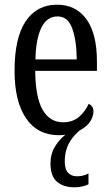

<svg xmlns="http://www.w3.org/2000/svg" viewBox="-20 -566 471 818"><path d="M298 232Q250 232 222.5 208Q195 184 195 130Q195 90 214.5 58Q234 26 259 8Q252 9 245.5 9.5Q239 10 231 10Q140 10 91 -62Q42 -134 42 -264Q42 -405 89.5 -475.5Q137 -546 223 -546Q303 -546 348 -484.5Q393 -423 393 -304V-264H130Q131 -152 161.5 -98.5Q192 -45 249 -45Q290 -45 317 -68.5Q344 -92 358 -124Q366 -120 372 -112.5Q378 -105 378 -91Q378 -78 372 -63Q366 -48 353 -34.5Q340 -21 319 -10Q298 8 284 28Q270 48 263 71Q256 94 256 123Q256 155 270 170Q284 185 308 185Q320 185 332 182.5Q344 180 357 173V219Q350 223 339.5 226Q329 229 318 230.5Q307 232 298 232ZM307 -313Q306 -395 287.5 -445.5Q269 -496 225 -496Q180 -496 156.5 -448.5Q133 -401 131 -313Z"/></svg>

Font: Noto Serif ExtraCondensed
Style: Regular
Weight: 400
Width: 2
Designer: Monotype Design Team
Foundry: Monotype Imaging Inc.
Version: Version 2.013